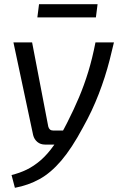

<svg xmlns="http://www.w3.org/2000/svg" viewBox="-20 -689 579 915"><path d="M523 -487Q513 -444 502.5 -403Q492 -362 479 -321.5Q466 -281 450.5 -241Q435 -201 416.5 -161.5Q398 -122 375 -81Q322 18 272 76.5Q222 135 168.5 164.5Q115 194 51 206L35 145Q73 136 107 119.5Q141 103 173.5 75Q206 47 237.5 2.5Q269 -42 301 -106Q332 -167 356.5 -225Q381 -283 400.5 -346.5Q420 -410 435 -487ZM133 -487 210 -86Q215 -67 233 -67H290L251 0H195Q173 0 158 -12.5Q143 -25 138 -45L44 -487ZM445 -669 437 -606H158L166 -669Z"/></svg>

Font: Exo 2
Style: Italic
Weight: 400
Italic angle: -8°
Designer: Natanael Gama
Foundry: Natanael Gama
Version: Version 2.010